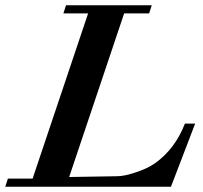

<svg xmlns="http://www.w3.org/2000/svg" viewBox="-72 -710 772 730"><path d="M670 -240 578 0H-52L-42 -31H52L263 -659H169L179 -690H505L495 -659H400L191 -37L374 -40Q401 -40 445 -55Q488 -69 517 -89Q594 -144 631 -240Z"/></svg>

Font: DG Didot
Style: Bold Italic
Weight: 700
Designer: David Gatwood, Takis Katsoulidis, and George D. Matthiopoulos
Foundry: David Gatwood
Version: Version 1.0